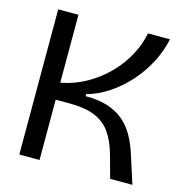

<svg xmlns="http://www.w3.org/2000/svg" viewBox="-100 -752 804 843"><g transform="rotate(15 302.5 -330.0)"><path d="M62 0V-660H154V-351Q217 -363 270.5 -393.5Q324 -424 365.5 -466.5Q407 -509 434 -559.5Q461 -610 470 -660H570Q558 -603 530.5 -550.5Q503 -498 463.5 -454Q424 -410 377 -378.5Q330 -347 277 -332V-323Q336 -323 378 -309.5Q420 -296 449.5 -271Q479 -246 499 -211.5Q519 -177 533 -134L576 0H475L446 -105Q430 -162 403.5 -199.5Q377 -237 332.5 -255.5Q288 -274 213 -274H154V0Z"/></g></svg>

Font: Bricolage Grotesque 72pt
Style: Regular
Weight: 400
Version: Version 1.001;gftools[0.9.33.dev8+g029e19f]